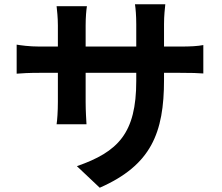

<svg xmlns="http://www.w3.org/2000/svg" viewBox="-20 -816 1040 899"><path d="M58 -607V-471C80 -473 116 -475 166 -475H251V-339C251 -294 248 -254 245 -234H385C384 -254 381 -295 381 -339V-475H618V-437C618 -192 533 -105 340 -38L447 63C688 -43 748 -194 748 -442V-475H822C875 -475 910 -474 932 -472V-605C905 -600 875 -598 822 -598H748V-703C748 -743 752 -776 754 -796H612C615 -776 618 -743 618 -703V-598H381V-696C381 -736 384 -768 387 -787H245C247 -768 251 -735 251 -697V-598H166C116 -598 76 -604 58 -607Z"/></svg>

Font: Noto Sans KR Bold
Style: Regular
Weight: 700
Designer: Ryoko NISHIZUKA  (kana & ideographs); Paul D. Hunt (Latin, Greek & Cyrillic); Wenlong ZHANG  (bopomofo); Sandoll Communi
Foundry: Adobe Systems Incorporated
Version: Version 1.004;PS 1.004;hotconv 1.0.82;makeotf.lib2.5.63406